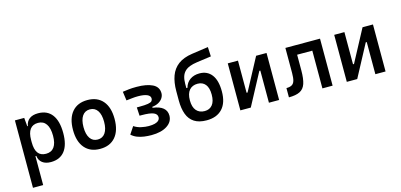

<svg xmlns="http://www.w3.org/2000/svg" viewBox="-79 -1279 4261 2042"><g transform="rotate(-15 2051.0 -258.0)"><path d="M79.6 224.6V-517.6H182.1L191.9 -408.2V224.6ZM335.9 9.8Q277.8 9.8 242.7 -17.1Q207.5 -43.9 201.7 -93.8H156.7L191.9 -246.1Q191.9 -167.5 220.5 -128.2Q249 -88.9 309.1 -88.9Q368.2 -88.9 398.7 -130.9Q429.2 -172.9 429.2 -255.4Q429.2 -340.3 398.4 -384.5Q367.7 -428.7 309.1 -428.7Q251 -428.7 221.4 -389.2Q191.9 -349.6 191.9 -271L158.2 -423.8H197.3Q205.1 -473.6 240.2 -500.5Q275.4 -527.3 335.9 -527.3Q436.5 -527.3 489 -457.8Q541.5 -388.2 541.5 -255.4Q541.5 -125.5 489 -57.9Q436.5 9.8 335.9 9.8Z M878.9 9.8Q770 9.8 710 -60.5Q649.9 -130.9 649.9 -258.8Q649.9 -387.2 710 -457.3Q770 -527.3 878.9 -527.3Q987.8 -527.3 1047.9 -457.3Q1107.9 -387.2 1107.9 -258.8Q1107.9 -130.9 1047.9 -60.5Q987.8 9.8 878.9 9.8ZM878.9 -92.8Q933.1 -92.8 962.6 -136.2Q992.2 -179.7 992.2 -258.8Q992.2 -338.4 962.6 -381.6Q933.1 -424.8 878.9 -424.8Q824.7 -424.8 795.2 -381.6Q765.6 -338.4 765.6 -258.8Q765.6 -179.7 795.2 -136.2Q824.7 -92.8 878.9 -92.8Z M1443.4 9.8Q1403.3 9.8 1363.5 4.4Q1323.7 -1 1288.6 -14.6Q1253.4 -28.3 1225.6 -53.7L1278.8 -133.8Q1314 -109.9 1358.9 -100.3Q1403.8 -90.8 1439.5 -90.8Q1480 -90.8 1507.8 -98.1Q1535.6 -105.5 1550 -120.4Q1564.5 -135.3 1564.5 -155.8Q1564.5 -189.5 1526.4 -206.1Q1488.3 -222.7 1393.6 -222.7H1373L1367.7 -315.4H1395Q1460 -315.4 1491.9 -321.3Q1523.9 -327.1 1534.2 -338.6Q1544.4 -350.1 1544.4 -366.7Q1544.4 -396.5 1509.5 -411.6Q1474.6 -426.8 1410.2 -426.8Q1376.5 -426.8 1349.9 -423.6Q1323.2 -420.4 1280.8 -416L1267.1 -514.6Q1303.7 -519.5 1336.4 -523.4Q1369.1 -527.3 1420.9 -527.3Q1530.8 -527.3 1595.5 -495.4Q1660.2 -463.4 1660.2 -394Q1660.2 -367.7 1645.3 -343Q1630.4 -318.4 1601.1 -301Q1571.8 -283.7 1528.3 -278.8V-268.1Q1604.5 -258.8 1642.3 -226.8Q1680.2 -194.8 1680.2 -142.6Q1680.2 -73.7 1616 -32Q1551.8 9.8 1443.4 9.8Z M2051.8 9.8Q1967.8 9.8 1916.3 -23.4Q1864.7 -56.6 1841.3 -119.4Q1817.9 -182.1 1817.9 -271.5V-374.5Q1817.9 -469.7 1843.8 -540.8Q1869.6 -611.8 1928 -655.8Q1986.3 -699.7 2083.5 -713.9L2263.7 -739.7L2268.6 -635.7L2109.9 -613.8Q2063 -607.4 2029.1 -594.2Q1995.1 -581.1 1972.9 -558.8Q1950.7 -536.6 1940.2 -503.7Q1929.7 -470.7 1929.7 -424.8V-377.4H1941.9Q1956.5 -432.6 1999.3 -462.6Q2042 -492.7 2103.5 -492.7Q2189.9 -492.7 2237.8 -429.9Q2285.6 -367.2 2285.6 -246.1Q2285.6 -121.1 2224.4 -55.7Q2163.1 9.8 2051.8 9.8ZM2056.2 -90.8Q2110.8 -90.8 2141.6 -128.9Q2172.4 -167 2172.4 -241.2Q2172.4 -315.9 2141.6 -353.8Q2110.8 -391.6 2056.2 -391.6Q1998 -391.6 1965.1 -353.8Q1932.1 -315.9 1932.1 -241.2Q1932.1 -167 1965.1 -128.9Q1998 -90.8 2056.2 -90.8Z M2500.5 0V-163.6H2546.4L2735.4 -517.6H2769.5V-354H2727.1L2538.1 0ZM2423.3 0V-517.6H2535.6V0ZM2737.8 0V-517.6H2850.1V0Z M2958 0V-102.1Q2996.1 -102.1 3017.8 -114.5Q3039.6 -127 3048.6 -157.2Q3057.6 -187.5 3057.6 -241.2V-517.6H3159.7V-244.6Q3159.7 -150.4 3141.6 -97.2Q3123.5 -43.9 3079.3 -22Q3035.2 0 2958 0ZM3326.7 0V-517.6H3439V0ZM3083 -415.5V-517.6H3420.9V-415.5Z M3672.4 0V-163.6H3718.3L3907.2 -517.6H3941.4V-354H3898.9L3710 0ZM3595.2 0V-517.6H3707.5V0ZM3909.7 0V-517.6H4022V0Z"/></g></svg>

Font: Cascadia Mono Medium
Style: Regular
Weight: 500
Monospace: yes
Designer: Aaron Bell
Foundry: Saja Typeworks
Version: Version 2407.024